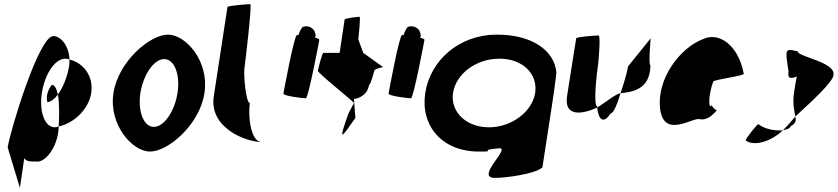

<svg xmlns="http://www.w3.org/2000/svg" viewBox="-20 -723 4040 926"><path d="M17 -12 76 183 97 40C108 58 133 56 154 56C192 63 247 2 260 -80C262 -90 263 -101 263 -113C257 -111 250 -109 244 -109C196 -109 168 -184 182 -275C196 -366 245 -440 295 -440C302 -440 309 -439 315 -436C313 -501 274 -549 237 -549C167 -549 29 -92 17 -12ZM209 -230C225 -232 244 -246 259 -267C253 -295 244 -314 230 -314C206 -284 202 -250 209 -230ZM259 -267C267 -225 266 -161 263 -113C337 -129 408 -196 420 -275C432 -353 385 -419 315 -436C315 -425 315 -414 313 -403C305 -353 284 -301 259 -267Z M527 -274C504 -121 618 8 704 8C790 8 943 -121 966 -274C990 -428 876 -556 790 -556C704 -556 551 -428 527 -274ZM657 -274C671 -362 722 -438 772 -438C822 -438 850 -362 836 -274C823 -188 772 -111 722 -111C672 -111 644 -188 657 -274Z M1011 -258C988 -108 1163 -38 1243 -38C1187 -38 1176 -167 1185 -226C1166 -227 1154 -361 1159 -394C1160 -401 1197 -703 1187 -703C1177 -703 1078 -696 1077 -689Z M1347 -272C1345 -260 1442 -249 1455 -249C1467 -249 1518 -518 1520 -530C1521 -534 1513 -538 1500 -541C1502 -548 1503 -556 1500 -564C1494 -588 1467 -602 1443 -594C1437 -594 1428 -578 1419 -554H1412C1399 -554 1349 -284 1347 -272Z M1513 -382C1511 -371 1695 -226 1687 -226L1661 -177C1610 -34 1624 -54 1694 -154L1687 -246C1703 -246 1752 -261 1760 -314C1767 -314 1783 -371 1785 -382C1787 -392 1834 -400 1827 -400L1732 -468L1708 -533C1709 -540 1720 -642 1714 -642C1708 -642 1643 -636 1642 -628L1618 -468H1540C1533 -468 1515 -392 1513 -382Z M1854 -272C1852 -260 1949 -249 1962 -249C1974 -249 2025 -518 2027 -530C2028 -534 2020 -538 2007 -541C2009 -548 2010 -556 2007 -564C2001 -588 1974 -602 1950 -594C1944 -594 1935 -578 1926 -554H1919C1906 -554 1856 -284 1854 -272Z M2031 -275C2007 -119 2109 8 2290 8C2388 8 2273 2 2389 -8C2442 -8 2270 135 2367 135C2420 135 2563 116 2596 84L2641 -208C2641 -208 2667 -380 2663 -377C2652 -478 2549 -556 2376 -556C2194 -556 2055 -431 2031 -275ZM2165 -275C2179 -366 2275 -440 2389 -440C2501 -440 2575 -366 2561 -275C2547 -184 2447 -109 2338 -109C2228 -109 2151 -184 2165 -275Z M2715 -260C2699 -158 2788 -171 2860 -204C2859 -206 2861 -209 2860 -211C2841 -211 2857 -366 2865 -416C2866 -424 2878 -552 2867 -552C2857 -552 2760 -546 2759 -538C2759 -538 2727 -340 2715 -260ZM2860 -204C2868 -139 2893 -127 2925 -176C2939 -176 2957 -221 2973 -274C2949 -270 2902 -230 2860 -204ZM2973 -274H2977C3073 -282 3115 -322 3117 -408C3106 -408 3119 -546 3118 -538L3009 -403C3004 -370 2988 -319 2973 -274Z M3164 -196C3183 -52 3324 -160 3355 -148C3380 -144 3404 -152 3437 -191C3429 -193 3410 -212 3413 -217C3398 -188 3393 -257 3420 -330C3428 -340 3575 -358 3567 -368C3541 -506 3447 -570 3372 -535C3259 -493 3145 -341 3164 -196ZM3413 -217V-218ZM3438 -192 3437 -191C3439 -191 3439 -191 3438 -190Z M3576 -46C3618 -14 3703 -43 3756 -95C3725 -91 3670 -98 3638 -124C3630 -124 3578 -56 3576 -46ZM3783 -378C3777 -340 3797 -344 3823 -354C3818 -333 3814 -306 3810 -279C3801 -218 3812 -184 3816 -161C3900 -239 3999 -329 4000 -362C4010 -424 3824 -450 3828 -475C3765 -490 3766 -490 3783 -378ZM3756 -95C3776 -98 3792 -105 3793 -114C3819 -128 3820 -140 3816 -161C3795 -137 3776 -114 3756 -95Z"/></svg>

Font: Ampere
Style: UltCndIta
Weight: 400
Version: Version 1